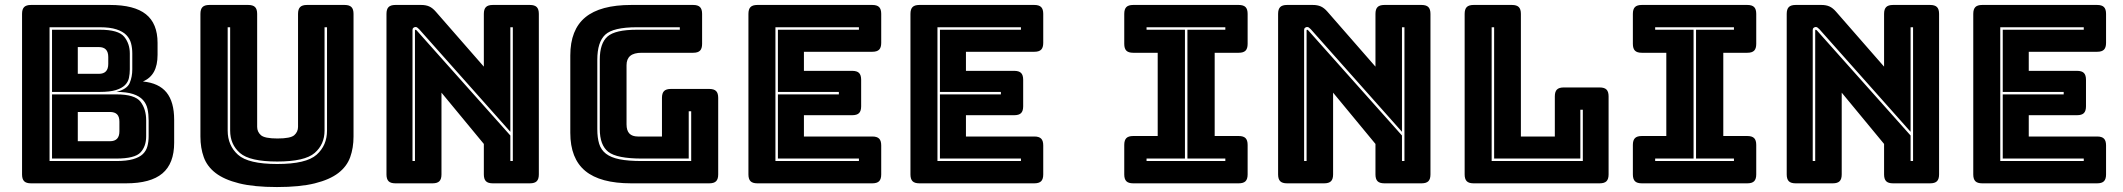

<svg xmlns="http://www.w3.org/2000/svg" viewBox="-20 -740 8570 775"><path d="M489 0H105Q86 0 77.5 -8.5Q69 -17 69 -36V-684Q69 -703 77.5 -711.5Q86 -720 105 -720H424Q522 -720 569 -682.5Q616 -645 616 -567V-519Q616 -477 601.5 -450.5Q587 -424 557 -411Q621 -405 652 -367Q683 -329 683 -256V-164Q683 -80 635.5 -40Q588 0 489 0ZM180 -90H449Q491 -90 517 -97.5Q543 -105 556.5 -118Q570 -131 575 -149.5Q580 -168 580 -190V-254Q580 -279 575.5 -300Q571 -321 557 -336.5Q543 -352 517 -360.5Q491 -369 450 -369Q493 -380 503.5 -405Q514 -430 514 -460V-524Q514 -546 509 -565Q504 -584 490 -598.5Q476 -613 450 -621.5Q424 -630 383 -630H180ZM383 -620Q458 -620 481 -592Q504 -564 504 -524V-460Q504 -442 500.5 -425.5Q497 -409 484.5 -396.5Q472 -384 448 -376.5Q424 -369 383 -369H190V-620ZM294 -550V-442H379Q398 -442 407.5 -452Q417 -462 417 -482V-510Q417 -530 407.5 -540Q398 -550 379 -550ZM450 -359Q525 -359 547.5 -329Q570 -299 570 -254V-190Q570 -149 547 -124.5Q524 -100 449 -100H190V-359ZM294 -288V-170H424Q443 -170 452.5 -180Q462 -190 462 -210V-249Q462 -269 452.5 -278.5Q443 -288 424 -288Z M1407 -189Q1407 -143 1393.5 -105.5Q1380 -68 1345.5 -41.5Q1311 -15 1251 0Q1191 15 1098 15Q1005 15 945 0Q885 -15 850.5 -41.5Q816 -68 802.5 -105.5Q789 -143 789 -189V-684Q789 -703 797.5 -711.5Q806 -720 825 -720H982Q1001 -720 1009.5 -711.5Q1018 -703 1018 -684V-228Q1018 -208 1033 -194.5Q1048 -181 1100 -181Q1153 -181 1168 -194.5Q1183 -208 1183 -228V-684Q1183 -703 1191.5 -711.5Q1200 -720 1219 -720H1371Q1390 -720 1398.5 -711.5Q1407 -703 1407 -684ZM899 -630V-213Q899 -153 940.5 -115.5Q982 -78 1099 -78Q1216 -78 1258 -115.5Q1300 -153 1300 -213V-630H1290V-213Q1290 -157 1250 -122.5Q1210 -88 1099 -88Q988 -88 948.5 -122.5Q909 -157 909 -213V-630Z M1672 -622Q1667 -627 1664 -629Q1661 -631 1657 -631Q1653 -631 1649 -628Q1645 -625 1645 -619V-90H1655V-617Q1655 -618 1655.5 -619Q1656 -620 1657 -620Q1658 -620 1659.5 -619Q1661 -618 1662 -617L2040 -193V-90H2050V-630H2040V-208ZM1726 0H1576Q1557 0 1548.5 -8.5Q1540 -17 1540 -36V-684Q1540 -703 1548.5 -711.5Q1557 -720 1576 -720H1680Q1699 -720 1712.5 -714Q1726 -708 1739 -693L1933 -471V-684Q1933 -703 1941.5 -711.5Q1950 -720 1969 -720H2119Q2138 -720 2146.5 -711.5Q2155 -703 2155 -684V-36Q2155 -17 2146.5 -8.5Q2138 0 2119 0H1969Q1950 0 1941.5 -8.5Q1933 -17 1933 -36V-159L1762 -366V-36Q1762 -17 1753.5 -8.5Q1745 0 1726 0Z M2843 0H2528Q2403 0 2342.5 -50Q2282 -100 2282 -204V-516Q2282 -620 2342.5 -670Q2403 -720 2528 -720H2778Q2797 -720 2805.5 -711.5Q2814 -703 2814 -684V-563Q2814 -544 2805.5 -535.5Q2797 -527 2778 -527H2570Q2539 -527 2524 -514.5Q2509 -502 2509 -477V-238Q2509 -213 2520.5 -201Q2532 -189 2555 -189H2652V-345Q2652 -364 2660.5 -372.5Q2669 -381 2688 -381H2843Q2862 -381 2870.5 -372.5Q2879 -364 2879 -345V-36Q2879 -17 2870.5 -8.5Q2862 0 2843 0ZM2571 -90H2770V-291H2760V-100H2571Q2470 -100 2435.5 -127Q2401 -154 2401 -219V-499Q2401 -565 2432 -592.5Q2463 -620 2551 -620H2724V-630H2551Q2455 -630 2423 -600Q2391 -570 2391 -499V-219Q2391 -184 2398.5 -159.5Q2406 -135 2426 -119.5Q2446 -104 2481 -97Q2516 -90 2571 -90Z M3501 0H3037Q3018 0 3009.5 -8.5Q3001 -17 3001 -36V-684Q3001 -703 3009.5 -711.5Q3018 -720 3037 -720H3501Q3520 -720 3528.5 -711.5Q3537 -703 3537 -684V-567Q3537 -548 3528.5 -539.5Q3520 -531 3501 -531H3225V-454H3420Q3439 -454 3447.5 -445.5Q3456 -437 3456 -418V-311Q3456 -292 3447.5 -283.5Q3439 -275 3420 -275H3225V-189H3501Q3520 -189 3528.5 -180.5Q3537 -172 3537 -153V-36Q3537 -17 3528.5 -8.5Q3520 0 3501 0ZM3447 -100H3120V-359H3366V-369H3120V-620H3447V-630H3110V-90H3447Z M4155 0H3691Q3672 0 3663.5 -8.5Q3655 -17 3655 -36V-684Q3655 -703 3663.5 -711.5Q3672 -720 3691 -720H4155Q4174 -720 4182.5 -711.5Q4191 -703 4191 -684V-567Q4191 -548 4182.5 -539.5Q4174 -531 4155 -531H3879V-454H4074Q4093 -454 4101.5 -445.5Q4110 -437 4110 -418V-311Q4110 -292 4101.5 -283.5Q4093 -275 4074 -275H3879V-189H4155Q4174 -189 4182.5 -180.5Q4191 -172 4191 -153V-36Q4191 -17 4182.5 -8.5Q4174 0 4155 0ZM4101 -100H3774V-359H4020V-369H3774V-620H4101V-630H3764V-90H4101Z M4554 0Q4535 0 4526.5 -8.5Q4518 -17 4518 -36V-155Q4518 -174 4526.5 -182.5Q4535 -191 4554 -191H4653V-527H4554Q4535 -527 4526.5 -535.5Q4518 -544 4518 -563V-684Q4518 -703 4526.5 -711.5Q4535 -720 4554 -720H4980Q4999 -720 5007.5 -711.5Q5016 -703 5016 -684V-563Q5016 -544 5007.5 -535.5Q4999 -527 4980 -527H4883V-191H4980Q4999 -191 5007.5 -182.5Q5016 -174 5016 -155V-36Q5016 -17 5007.5 -8.5Q4999 0 4980 0ZM4926 -90V-100H4773V-620H4926V-630H4608V-620H4763V-100H4608V-90Z M5271 -622Q5266 -627 5263 -629Q5260 -631 5256 -631Q5252 -631 5248 -628Q5244 -625 5244 -619V-90H5254V-617Q5254 -618 5254.5 -619Q5255 -620 5256 -620Q5257 -620 5258.5 -619Q5260 -618 5261 -617L5639 -193V-90H5649V-630H5639V-208ZM5325 0H5175Q5156 0 5147.5 -8.5Q5139 -17 5139 -36V-684Q5139 -703 5147.5 -711.5Q5156 -720 5175 -720H5279Q5298 -720 5311.5 -714Q5325 -708 5338 -693L5532 -471V-684Q5532 -703 5540.5 -711.5Q5549 -720 5568 -720H5718Q5737 -720 5745.5 -711.5Q5754 -703 5754 -684V-36Q5754 -17 5745.5 -8.5Q5737 0 5718 0H5568Q5549 0 5540.5 -8.5Q5532 -17 5532 -36V-159L5361 -366V-36Q5361 -17 5352.5 -8.5Q5344 0 5325 0Z M6437 0H5928Q5909 0 5900.5 -8.5Q5892 -17 5892 -36V-684Q5892 -703 5900.5 -711.5Q5909 -720 5928 -720H6083Q6102 -720 6110.5 -711.5Q6119 -703 6119 -684V-189H6256V-351Q6256 -370 6264.5 -378.5Q6273 -387 6292 -387H6437Q6456 -387 6464.5 -378.5Q6473 -370 6473 -351V-36Q6473 -17 6464.5 -8.5Q6456 0 6437 0ZM6001 -90H6369V-297H6359V-100H6011V-630H6001Z M6607 0Q6588 0 6579.5 -8.5Q6571 -17 6571 -36V-155Q6571 -174 6579.5 -182.5Q6588 -191 6607 -191H6706V-527H6607Q6588 -527 6579.5 -535.5Q6571 -544 6571 -563V-684Q6571 -703 6579.5 -711.5Q6588 -720 6607 -720H7033Q7052 -720 7060.5 -711.5Q7069 -703 7069 -684V-563Q7069 -544 7060.5 -535.5Q7052 -527 7033 -527H6936V-191H7033Q7052 -191 7060.5 -182.5Q7069 -174 7069 -155V-36Q7069 -17 7060.5 -8.5Q7052 0 7033 0ZM6979 -90V-100H6826V-620H6979V-630H6661V-620H6816V-100H6661V-90Z M7324 -622Q7319 -627 7316 -629Q7313 -631 7309 -631Q7305 -631 7301 -628Q7297 -625 7297 -619V-90H7307V-617Q7307 -618 7307.5 -619Q7308 -620 7309 -620Q7310 -620 7311.5 -619Q7313 -618 7314 -617L7692 -193V-90H7702V-630H7692V-208ZM7378 0H7228Q7209 0 7200.5 -8.5Q7192 -17 7192 -36V-684Q7192 -703 7200.5 -711.5Q7209 -720 7228 -720H7332Q7351 -720 7364.5 -714Q7378 -708 7391 -693L7585 -471V-684Q7585 -703 7593.5 -711.5Q7602 -720 7621 -720H7771Q7790 -720 7798.5 -711.5Q7807 -703 7807 -684V-36Q7807 -17 7798.5 -8.5Q7790 0 7771 0H7621Q7602 0 7593.5 -8.5Q7585 -17 7585 -36V-159L7414 -366V-36Q7414 -17 7405.5 -8.5Q7397 0 7378 0Z M8445 0H7981Q7962 0 7953.5 -8.5Q7945 -17 7945 -36V-684Q7945 -703 7953.5 -711.5Q7962 -720 7981 -720H8445Q8464 -720 8472.5 -711.5Q8481 -703 8481 -684V-567Q8481 -548 8472.5 -539.5Q8464 -531 8445 -531H8169V-454H8364Q8383 -454 8391.5 -445.5Q8400 -437 8400 -418V-311Q8400 -292 8391.5 -283.5Q8383 -275 8364 -275H8169V-189H8445Q8464 -189 8472.5 -180.5Q8481 -172 8481 -153V-36Q8481 -17 8472.5 -8.5Q8464 0 8445 0ZM8391 -100H8064V-359H8310V-369H8064V-620H8391V-630H8054V-90H8391Z"/></svg>

Font: Bungee Inline
Style: Regular
Weight: 400
Designer: David Jonathan Ross
Foundry: David Jonathan Ross
Version: Version 1.001;PS 1.0;hotconv 1.0.72;makeotf.lib2.5.5900